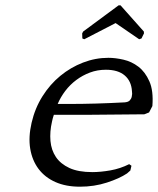

<svg xmlns="http://www.w3.org/2000/svg" viewBox="-20 -693 596 724"><path d="M542.1 -269 554.6 -293C557.6 -331.7 553.8 -362.8 543.2 -386.5C532.7 -410.2 518.9 -428.5 501.9 -441.5C484.9 -454.5 466.1 -463.3 445.5 -468C425 -472.7 406 -475 388.7 -475C356 -475 324.1 -469 293 -457C261.9 -445 233.4 -428.3 207.5 -407C181.5 -385.7 159.1 -360 140.2 -330C121.3 -300 107.6 -266.7 99.1 -230C90.8 -194 89.1 -161.3 94 -132C98.9 -102.7 109.4 -77.3 125.4 -56C141.5 -34.7 162.7 -18.2 189 -6.5C215.3 5.2 246.1 11 281.5 11C317.5 11 351.3 5.8 383 -4.5C414.8 -14.8 440.1 -26.3 459 -39L471.5 -50L475.7 -68L467.1 -74C444.5 -62.7 420.8 -54.8 396.2 -50.5C371.5 -46.2 348.8 -44 328.2 -44C292.8 -44 264 -49.2 241.7 -59.5C219.5 -69.8 202.5 -83.7 190.8 -101C179.2 -118.3 172.3 -138.5 170.3 -161.5C168.3 -184.5 170.2 -208.7 176 -234L178.9 -246.5C179.9 -250.8 181.3 -255.3 183 -260H301C337.7 -260 375.1 -260.3 413.3 -261C451.4 -261.7 488.5 -262 524.5 -262ZM379.3 -430C409.9 -430 433.6 -422.8 450.3 -408.5C467 -394.2 476.1 -374.3 477.6 -349C478.1 -345.7 478.4 -342.3 478.3 -339C478.1 -335.7 477.6 -332 476.7 -328C475.5 -322.7 472.9 -318 469 -314C465.1 -310 458.7 -307.7 449.9 -307C412.1 -305 376.1 -303.5 341.8 -302.5C307.6 -301.5 272.5 -301 236.5 -301H197.5C204.8 -318.3 214.5 -334.8 226.4 -350.5C238.4 -366.2 252.2 -379.8 267.9 -391.5C283.6 -403.2 300.7 -412.5 319.3 -419.5C338 -426.5 357.9 -430 379.3 -430ZM434.4 -673H427.4L293.5 -574L289.9 -567L290.5 -548L297.8 -545L415.9 -606L504.8 -545L513.5 -548L522.9 -567L522.5 -574Z"/></svg>

Font: Quattrocento
Style: Italic
Weight: 400
Italic angle: -13°
Designer: Pablo Impallari
Foundry: Pablo Impallari, Igino Marini, Branda Gallo
Version: Version 2.000